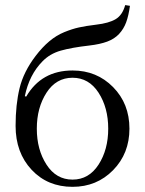

<svg xmlns="http://www.w3.org/2000/svg" viewBox="-20 -723 567 751"><path d="M41 -230.5Q41 -314 56.6 -378.2Q72.3 -442.4 119.1 -503.9Q145.5 -538.6 172.9 -561.5Q200.2 -584.5 231.2 -597.2Q262.2 -609.9 288.8 -615.7Q315.4 -621.6 356 -626.5Q406.2 -632.3 432.6 -648.2Q459 -664.1 469.7 -703.1L488.3 -700.2Q482.9 -661.1 473.4 -635.5Q463.9 -609.9 445.8 -590.3Q427.7 -570.8 399.4 -560.3Q371.1 -549.8 329.1 -544.9Q260.3 -537.1 217.5 -524.9Q174.8 -512.7 146 -482.9Q94.2 -430.2 77.1 -346.7L82.5 -345.2Q142.1 -447.3 263.7 -447.3Q358.4 -447.3 422.4 -382.3Q486.3 -317.4 486.3 -219.7Q486.3 -122.6 422.4 -57.4Q358.4 7.8 263.7 7.8Q166 7.8 103.5 -59.1Q41 -126 41 -230.5ZM161.9 -360.4Q124 -301.8 124 -219.7Q124 -137.7 161.9 -79.1Q199.7 -20.5 263.7 -20.5Q327.6 -20.5 365.5 -79.1Q403.3 -137.7 403.3 -219.7Q403.3 -301.8 365.5 -360.4Q327.6 -418.9 263.7 -418.9Q199.7 -418.9 161.9 -360.4Z"/></svg>

Font: Theano Old Style
Style: Regular
Weight: 400
Designer: Alexey Kryukov
Version: Version 2.00